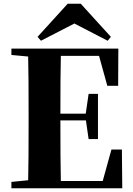

<svg xmlns="http://www.w3.org/2000/svg" viewBox="-20 -1007 714 1027"><path d="M412 -987 573 -810 556 -789 332 -905H424L199 -789L181 -810L342 -987ZM41 0V-34L202 -50H218V0ZM130 0Q132 -86 132.5 -174Q133 -262 133 -351V-395Q133 -484 132.5 -571.5Q132 -659 130 -747H306Q304 -661 303.5 -572Q303 -483 303 -391V-360Q303 -266 303.5 -177Q304 -88 306 0ZM218 0V-39H605L519 -1L576 -207H632L634 0ZM218 -363V-399H467V-363ZM454 -263 438 -374V-395L454 -505H504V-263ZM41 -713V-747H218V-698H202ZM554 -548 499 -747 583 -708H218V-747H613L612 -548Z"/></svg>

Font: Noto Serif JP Black
Style: Regular
Weight: 900
Designer: Ryoko NISHIZUKA 西塚涼子 (kana & ideographs); Frank Grießhammer (Latin, Greek & Cyrillic); Wenlong ZHANG 张文龙 (bopomofo); San
Foundry: Adobe
Version: Version 2.003-H1;hotconv 1.1.1;makeotfexe 2.6.0